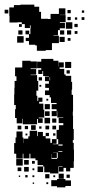

<svg xmlns="http://www.w3.org/2000/svg" viewBox="-38 -791 384 828"><path d="M37 -695V-694H3V-723H2V-759H22V-769H50V-771H110V-762H131V-740H139V-710H169V-709H180V-731H216V-755H244V-727H220V-726H245V-696H220V-693H242V-669H220V-661H212V-639H193V-637H216V-605H186V-575H159V-572H121V-595H114V-598H87V-614H73V-628H87V-643H72V-659H88V-644H93V-668H94V-682H91V-670H69V-687H56V-695ZM-2 -733H-18V-749H-2ZM253 -748H267V-734H253ZM315 -746H325V-736H315ZM253 -718H267V-704H253ZM314 -705V-717H326V-705ZM285 -716H295V-706H285ZM246 -695H274V-667H246ZM297 -674H283V-688H297ZM56 -675H44V-687H56ZM41 -642V-660H59V-642ZM221 -642V-660H239V-642ZM251 -660H269V-642H251ZM296 -645H284V-657H296ZM64 -607H36V-635H64ZM241 -610H219V-632H241ZM254 -615V-627H266V-615ZM276 -175H280V-146H281V-96H280V-67H265V-52H247V-67H236V-51H216V-71H232V-73H214V-43H178V-48H153V-73H148V-79H124V-100H115V-108H93V-128H89V-108H63V-128H60V-107H32V-128H23V-174H29V-198H33V-224H59V-198H63V-174H64V-193H84V-203H90V-227H122V-204H125V-222H147V-204H159V-194H179V-175H186V-191H206V-171H190V-169H213V-191H206V-231H216V-251H235V-260H215V-282H235V-284H209V-311H207V-290H185V-312H206V-320H185V-342H206V-347H182V-371H176V-381H156V-401H173V-412H157V-430H173V-441H156V-461H173V-463H148V-485H145V-472H127V-490H140V-497H122V-525H140V-537H192V-529H214V-504H215V-522H237V-500H219V-494H239V-470H245V-464H269V-438H273V-404H271V-382H277V-310H276V-292H277V-235H280V-187H276ZM94 -469V-467H122V-442H127V-400H119V-378H123V-356H127V-370H145V-352H131V-344H149V-318H153V-284H129V-281H146V-261H126V-278H122V-255H60V-279H58V-259H34V-282H27V-320H30V-338H23V-384H24V-413H25V-442H33V-462H27V-500H58V-529H94V-526H121V-496H94V-493H118V-469ZM243 -524H269V-498H243ZM263 -488V-474H249V-488ZM129 -458H143V-444H129ZM176 -444H178V-458H176ZM140 -425V-417H132V-425ZM162 -357V-365H170V-357ZM177 -320H155V-342H177ZM176 -311V-291H156V-311ZM178 -259H154V-283H178ZM187 -280H205V-262H187ZM116 -251V-231H96V-251ZM54 -249V-233H38V-249ZM174 -249V-233H158V-249ZM188 -249H204V-233H188ZM69 -248H83V-234H69ZM141 -246V-236H131V-246ZM159 -218H173V-204H159ZM201 -216V-206H191V-216ZM80 -215V-207H72V-215ZM214 -163H232V-168H214ZM231 -136V-139H214V-136ZM211 -109V-133H190V-132H207V-110H185V-127H184V-106H208V-109ZM60 -77H32V-105H60ZM86 -81H66V-101H86ZM112 -85H100V-97H112ZM148 -49H124V-73H148ZM86 -51H66V-71H86ZM54 -53H38V-69H54ZM110 -57H102V-65H110ZM215 -20V-42H237V-20ZM175 -22H157V-40H175ZM249 -24V-38H263V-24ZM81 -26H71V-36H81ZM110 -27H102V-35H110ZM192 -27V-35H200V-27ZM49 -28H43V-34H49ZM208 -19H244V-13H268V11H244V17H208V12H183V-14H208ZM170 3H162V-5H170ZM109 2H103V-4H109Z"/></svg>

Font: Rubik-Storm
Style: Regular
Weight: 400
Designer: NaN (generative design), Hubert & Fischer (Rubik source font outlines)
Foundry: NaN, Hubert & Fischer
Version: Version 1.000